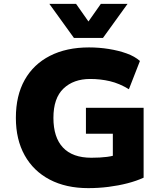

<svg xmlns="http://www.w3.org/2000/svg" viewBox="-20 -961 838 992"><path d="M436 11Q321 11 237 -33Q153 -77 107.5 -158.5Q62 -240 62 -352Q62 -467 107.5 -548Q153 -629 238 -672.5Q323 -716 440 -716Q492 -716 542 -708Q592 -700 634 -685Q676 -670 703 -646L646 -500Q597 -530 548 -541.5Q499 -553 446 -553Q360 -553 308 -503.5Q256 -454 256 -352Q256 -251 305.5 -198.5Q355 -146 452 -146Q498 -146 533 -150.5Q568 -155 598 -167L563 -98V-270H424V-404H722V-43Q685 -26 638.5 -14Q592 -2 540.5 4.5Q489 11 436 11ZM362 -765 235 -941H373L437 -850L501 -941H639L512 -765Z"/></svg>

Font: Nunito Sans 7pt Black
Style: Regular
Weight: 900
Designer: Vernon Adams
Foundry: Vernon Adams
Version: Version 3.101;gftools[0.9.27]